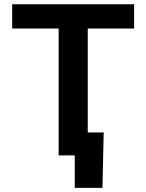

<svg xmlns="http://www.w3.org/2000/svg" viewBox="-20 -748 704 924"><path d="M38.6 -610.8V-727.5H625.5V-610.8H402.3V0H262.2V-610.8ZM339.8 156.2V0H298.8V-110.4H479L473.1 156.2Z"/></svg>

Font: Inter
Style: 650
Weight: 650
Designer: Rasmus Andersson
Foundry: rsms
Version: Version 4.001;git-66647c0bb